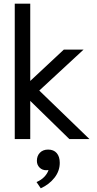

<svg xmlns="http://www.w3.org/2000/svg" viewBox="-20 -754 525 1041"><path d="M60 0ZM60 -734H144V-315L326 -485H433L193 -263L465 0H356L144 -207V0H60ZM178 233Q204 222 220.5 204.5Q237 187 243 168Q239 169 231 169Q209 169 194.5 154.5Q180 140 180 118Q180 91 196.5 74Q213 57 241 57Q271 57 287.5 76Q304 95 304 129Q304 173 275.5 209.5Q247 246 201 267Z"/></svg>

Font: Niramit
Style: Regular
Weight: 400
Version: Version 1.000; ttfautohint (v1.6)